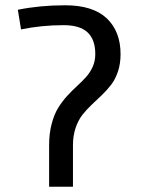

<svg xmlns="http://www.w3.org/2000/svg" viewBox="-20 -711 554 731"><path d="M167 0V-158.2Q167 -203.1 176.8 -239.7Q186.5 -276.4 201.9 -301Q217.3 -325.7 236.1 -346.2Q254.9 -366.7 273.7 -383.8Q292.5 -400.9 307.9 -418Q323.2 -435.1 333 -457Q342.8 -479 342.8 -504.9Q342.8 -560.5 313.2 -587.9Q283.7 -615.2 222.2 -615.2Q139.2 -615.2 60.1 -599.1L47.9 -673.8Q131.8 -690.9 228 -690.9Q334 -690.9 386.5 -641.1Q439 -591.3 439 -504.9Q439 -468.3 429 -438.5Q418.9 -408.7 403.1 -388.2Q387.2 -367.7 367.9 -349.1Q348.6 -330.6 329.1 -312.3Q309.6 -293.9 293.7 -273.7Q277.8 -253.4 267.8 -223.9Q257.8 -194.3 257.8 -158.2V0Z"/></svg>

Font: FiraGO
Style: Regular
Weight: 400
Designer: bBox Type
Foundry: bBox Type GmbH
Version: Version 1.001;PS 001.001;hotconv 1.0.88;makeotf.lib2.5.64775